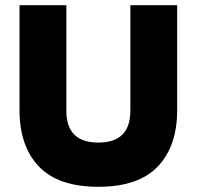

<svg xmlns="http://www.w3.org/2000/svg" viewBox="-20 -708 756 738"><path d="M661 -688V-285Q661 -146 586.5 -68Q512 10 358 10Q204 10 129.5 -68Q55 -146 55 -285V-688H235V-282Q235 -160 358 -160Q481 -160 481 -282V-688Z"/></svg>

Font: Roundo
Style: Bold
Weight: 700
Designer: Namrata Goyal (Gurmukhi), Shiva Nallaperumal (Latin)
Foundry: Indian Type Foundry
Version: Version 1.000;PS 1.0;hotconv 1.0.88;makeotf.lib2.5.647800